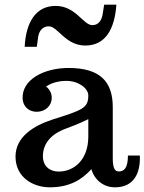

<svg xmlns="http://www.w3.org/2000/svg" viewBox="-20 -798 623 828"><path d="M46.9 -122.6C46.9 -33.2 122.6 9.8 194.8 9.8C283.2 9.8 335.4 -25.9 374 -68.4C387.7 -22 425.8 9.8 476.1 9.8C558.6 9.8 586.4 -53.2 583 -127.4H531.7C531.7 -72.3 514.6 -58.6 492.2 -58.6C472.7 -58.6 466.3 -78.1 466.3 -116.7V-335.9C466.3 -446.3 411.6 -504.9 275.4 -504.9C171.4 -504.9 72.8 -455.6 77.6 -371.6C79.6 -338.9 104 -315.9 138.2 -315.9C174.3 -315.9 203.1 -340.8 203.1 -376.5C203.1 -396.5 193.4 -413.6 178.7 -424.8C198.2 -438.5 228.5 -449.2 266.6 -449.2C317.4 -449.2 360.8 -418 360.8 -386.2C360.8 -331.5 335 -323.2 207 -282.7C126 -256.3 46.9 -208.5 46.9 -122.6ZM165 -124C165 -173.8 194.3 -213.9 251 -238.3C274.4 -247.6 323.2 -264.6 360.8 -284.2V-209C360.8 -108.9 299.3 -58.1 232.9 -58.1C192.4 -58.1 165 -83.5 165 -124ZM348.1 -601.6C434.1 -601.6 474.6 -671.9 481.9 -777.8H429.2L421.9 -732.4C418 -712.4 405.8 -689.5 378.4 -689.5C338.9 -689.5 307.1 -772.5 219.7 -772.5C134.3 -772.5 91.8 -702.1 86.4 -596.2H138.7L145 -641.6C148.4 -662.1 162.6 -684.6 189.9 -684.6C230 -684.6 261.2 -601.6 348.1 -601.6Z"/></svg>

Font: Arbutus Slab
Style: Regular
Weight: 400
Designer: Karolina Lach
Foundry: Karolina Lach
Version: Version 1.001